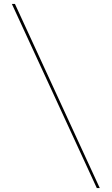

<svg xmlns="http://www.w3.org/2000/svg" viewBox="-20 -800 564 970"><path d="M55.5 -780 484 150H469L40 -780Z"/></svg>

Font: Bodoni* 16pt Medium
Style: Regular
Weight: 500
Version: Version 2.3